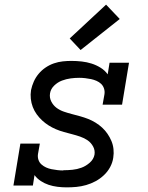

<svg xmlns="http://www.w3.org/2000/svg" viewBox="-20 -801 640 829"><path d="M268 8Q248 8 228 5.5Q208 3 190 -3Q172 -9 156 -19.5Q140 -30 129 -45L122 0H38L68 -181H152L144 -136Q142 -123 146 -111Q150 -99 159 -91Q168 -83 179 -78Q190 -73 202.5 -70.5Q215 -68 228 -66.5Q241 -65 253 -65Q253 -65 253.5 -65.5Q254 -66 254 -66Q273 -66 293 -68Q313 -70 332 -77Q351 -84 367.5 -98.5Q384 -113 388 -133Q391 -152 382 -168.5Q373 -185 358.5 -195Q344 -205 326.5 -211Q309 -217 291.5 -221.5Q274 -226 256 -231Q238 -236 221.5 -243Q205 -250 190 -259.5Q175 -269 162 -281Q149 -293 138.5 -307.5Q128 -322 121.5 -339Q115 -356 113 -374.5Q111 -393 114 -412Q118 -431 126 -449Q134 -467 147 -482.5Q160 -498 177 -509.5Q194 -521 213 -527.5Q232 -534 251 -536Q270 -538 288 -538Q311 -538 333 -535.5Q355 -533 375.5 -526.5Q396 -520 414.5 -508.5Q433 -497 445 -480L453 -530H537L507 -349H423L431 -394Q433 -407 429 -419Q425 -431 416.5 -439Q408 -447 396.5 -452Q385 -457 373 -459.5Q361 -462 348 -463.5Q335 -465 322 -465Q304 -465 285 -462.5Q266 -460 247.5 -453Q229 -446 214 -431.5Q199 -417 196 -398Q193 -379 201.5 -362.5Q210 -346 224 -335.5Q238 -325 255.5 -319Q273 -313 290.5 -308.5Q308 -304 326 -299Q344 -294 360.5 -287.5Q377 -281 392.5 -271.5Q408 -262 421 -250Q434 -238 444 -223.5Q454 -209 461 -192.5Q468 -176 470 -157.5Q472 -139 469 -120Q466 -99 455.5 -79.5Q445 -60 428.5 -44.5Q412 -29 392.5 -18.5Q373 -8 352 -2Q331 4 310 6Q289 8 268 8ZM328 -585 281 -635 438 -781 497 -719Z"/></svg>

Font: Iosevka Curly Slab ExObl
Style: Regular
Weight: 400
Width: 7
Italic angle: -9°
Monospace: yes
Designer: Belleve Invis
Foundry: Belleve Invis
Version: Version 11.1.0; ttfautohint (v1.8.3)